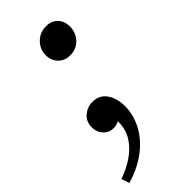

<svg xmlns="http://www.w3.org/2000/svg" viewBox="-239 -525 752 752"><g transform="rotate(-45 137.5 -148.5)"><path d="M111 -143Q149 -143 169.5 -114Q190 -85 190 -40Q190 6 167 50.5Q144 95 99 130Q54 165 -11 184L-22 151Q19 137 53 114Q87 91 107.5 59Q128 27 128 -13V-19Q113 -11 98 -11Q73 -11 56 -29Q39 -47 39 -74Q39 -106 61 -124.5Q83 -143 111 -143ZM179 -333Q148 -333 129.5 -353Q111 -373 111 -401Q111 -434 134.5 -457.5Q158 -481 192 -481Q223 -481 240.5 -462Q258 -443 258 -414Q258 -381 236 -357Q214 -333 179 -333Z"/></g></svg>

Font: Tiro Tamil
Style: Italic
Weight: 400
Italic angle: -11°
Designer: Tamil: Fernando Mello & Fiona Ross, assisted by Kaja Sojewska. Latin: John Hudson with Paul Hanslow, assisted by Kaja So
Foundry: Tiro Typeworks Ltd.
Version: Version 1.52